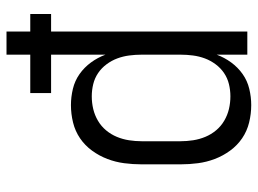

<svg xmlns="http://www.w3.org/2000/svg" viewBox="-121 -659 792 590"><g transform="rotate(-90 275.0 -364.0)"><path d="M247 12Q220 12 193.5 5.5Q167 -1 145 -16Q123 -31 107 -53Q91 -75 81.5 -100Q72 -125 68.5 -151.5Q65 -178 65 -205V-325Q65 -352 68.5 -378.5Q72 -405 81.5 -430Q91 -455 107 -477Q123 -499 145 -514Q167 -529 193.5 -535.5Q220 -542 247 -542Q272 -542 297 -536Q322 -530 342.5 -515.5Q363 -501 378 -480.5Q393 -460 402 -436V-603H284V-667H402V-740H473V-667H527V-603H473V0H402V-94Q393 -70 378 -49.5Q363 -29 342.5 -14.5Q322 0 297 6Q272 12 247 12ZM274 -52Q293 -52 311.5 -56.5Q330 -61 345.5 -71.5Q361 -82 372.5 -97.5Q384 -113 390.5 -130.5Q397 -148 399.5 -167Q402 -186 402 -205V-325Q402 -344 399.5 -363Q397 -382 390.5 -399.5Q384 -417 372.5 -432.5Q361 -448 345.5 -458.5Q330 -469 311.5 -473.5Q293 -478 274 -478Q254 -478 235 -473.5Q216 -469 199 -459Q182 -449 169.5 -434Q157 -419 149.5 -401Q142 -383 139 -363.5Q136 -344 136 -325V-205Q136 -186 139 -166.5Q142 -147 149.5 -129Q157 -111 169.5 -96Q182 -81 199 -71Q216 -61 235 -56.5Q254 -52 274 -52Z"/></g></svg>

Font: Lode
Style: Regular
Weight: 400
Monospace: yes
Designer: Belleve Invis
Foundry: Belleve Invis
Version: Version 29.2.0; ttfautohint (v1.8.3)